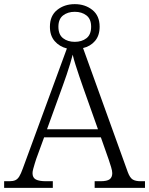

<svg xmlns="http://www.w3.org/2000/svg" viewBox="-22 -907 720 927"><path d="M-2 0V-32H23Q41 -32 52 -37Q63 -42 71 -55Q79 -68 88 -93L301 -673Q265 -682 242 -708.5Q219 -735 219 -778Q219 -831 254 -859Q289 -887 339 -887Q389 -887 424 -859Q459 -831 459 -778Q459 -735 436.5 -709Q414 -683 379 -675L595 -76Q605 -49 618.5 -40.5Q632 -32 658 -32H678V0H435V-32H462Q495 -32 507.5 -41.5Q520 -51 520 -71Q520 -82 514.5 -100Q509 -118 503 -136L465 -244H191L153 -140Q150 -131 146 -118Q142 -105 138.5 -92Q135 -79 135 -71Q135 -49 151 -40.5Q167 -32 201 -32H233V0ZM205 -283H451L380 -483Q370 -511 360.5 -539.5Q351 -568 342.5 -594.5Q334 -621 329 -643Q324 -623 316.5 -598.5Q309 -574 300 -547Q291 -520 281 -493ZM339 -705Q373 -705 395.5 -722.5Q418 -740 418 -778Q418 -815 395.5 -832.5Q373 -850 339 -850Q305 -850 282.5 -832.5Q260 -815 260 -778Q260 -740 282.5 -722.5Q305 -705 339 -705Z"/></svg>

Font: Noto Serif Armenian Light
Style: Regular
Weight: 300
Version: Version 2.007